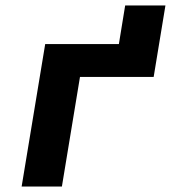

<svg xmlns="http://www.w3.org/2000/svg" viewBox="-20 -681 640 701"><path d="M59 0 145 -520H414L437 -661H584L541 -400H272L206 0Z"/></svg>

Font: Iosevka Aile Heavy
Style: Italic
Weight: 900
Italic angle: -9°
Designer: Belleve Invis
Foundry: Belleve Invis
Version: Version 31.1.0; ttfautohint (v1.8.4)